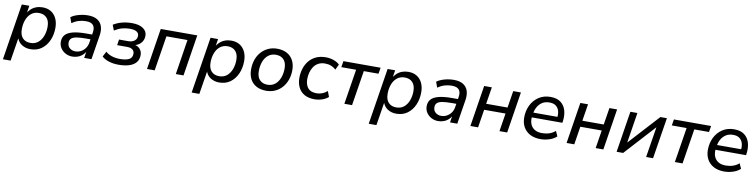

<svg xmlns="http://www.w3.org/2000/svg" viewBox="-15 -1276 8811 2237"><g transform="rotate(10 4390.5 -158.0)"><path d="M11 180 117 -487H206L190 -386H181Q199 -420 225.5 -445Q252 -470 287 -483Q322 -496 363 -496Q420 -496 461.5 -471Q503 -446 526.5 -398.5Q550 -351 550 -286Q550 -206 521 -139Q492 -72 437.5 -31.5Q383 9 305 9Q247 9 202 -20Q157 -49 140 -107H148L102 180ZM293 -63Q346 -63 382.5 -92.5Q419 -122 438.5 -172.5Q458 -223 458 -284Q458 -352 424.5 -388Q391 -424 332 -424Q279 -424 242 -394.5Q205 -365 186 -315Q167 -265 167 -203Q167 -135 200.5 -99Q234 -63 293 -63Z M801 9Q758 9 721.5 -10Q685 -29 662.5 -62.5Q640 -96 640 -138Q640 -190 669 -221.5Q698 -253 759 -268.5Q820 -284 915 -284H996L987 -226H925Q852 -226 810 -218.5Q768 -211 749.5 -193Q731 -175 731 -144Q731 -102 759 -79.5Q787 -57 825 -57Q860 -57 890.5 -73Q921 -89 942.5 -118.5Q964 -148 970 -190L989 -311Q998 -366 974 -395.5Q950 -425 888 -425Q844 -425 803 -412.5Q762 -400 723 -373L699 -439Q723 -457 755.5 -469.5Q788 -482 825 -489Q862 -496 899 -496Q970 -496 1011.5 -469.5Q1053 -443 1068 -396.5Q1083 -350 1073 -287L1027 0H941L958 -109H968Q955 -69 928.5 -42.5Q902 -16 869 -3.5Q836 9 801 9Z M1347 9Q1284 9 1231.5 -8Q1179 -25 1150 -54L1183 -116Q1213 -88 1257.5 -74Q1302 -60 1353 -60Q1420 -60 1459 -79Q1498 -98 1498 -147Q1498 -177 1476 -195Q1454 -213 1410 -213H1293L1304 -281H1411Q1457 -281 1485.5 -302.5Q1514 -324 1514 -363Q1514 -393 1487.5 -410Q1461 -427 1405 -427Q1357 -427 1313.5 -414.5Q1270 -402 1226 -374L1201 -438Q1247 -467 1302.5 -481.5Q1358 -496 1421 -496Q1505 -496 1552 -463.5Q1599 -431 1599 -378Q1599 -339 1581 -309.5Q1563 -280 1532 -263.5Q1501 -247 1462 -243L1467 -256Q1521 -254 1552 -223.5Q1583 -193 1583 -146Q1583 -93 1554 -58.5Q1525 -24 1472 -7.5Q1419 9 1347 9Z M1684 0 1761 -487H2193L2116 0H2025L2090 -414H1841L1775 0Z M2244 180 2350 -487H2439L2423 -386H2414Q2432 -420 2458.5 -445Q2485 -470 2520 -483Q2555 -496 2596 -496Q2653 -496 2694.5 -471Q2736 -446 2759.5 -398.5Q2783 -351 2783 -286Q2783 -206 2754 -139Q2725 -72 2670.5 -31.5Q2616 9 2538 9Q2480 9 2435 -20Q2390 -49 2373 -107H2381L2335 180ZM2526 -63Q2579 -63 2615.5 -92.5Q2652 -122 2671.5 -172.5Q2691 -223 2691 -284Q2691 -352 2657.5 -388Q2624 -424 2565 -424Q2512 -424 2475 -394.5Q2438 -365 2419 -315Q2400 -265 2400 -203Q2400 -135 2433.5 -99Q2467 -63 2526 -63Z M3094 9Q3027 9 2978.5 -17Q2930 -43 2904.5 -91.5Q2879 -140 2879 -206Q2879 -269 2897.5 -322Q2916 -375 2951 -414Q2986 -453 3033.5 -474.5Q3081 -496 3138 -496Q3206 -496 3254 -470Q3302 -444 3328 -395.5Q3354 -347 3354 -280Q3354 -218 3335 -165Q3316 -112 3281.5 -73Q3247 -34 3199.5 -12.5Q3152 9 3094 9ZM3097 -63Q3150 -63 3186.5 -92.5Q3223 -122 3242.5 -172.5Q3262 -223 3262 -284Q3262 -352 3228.5 -388Q3195 -424 3136 -424Q3083 -424 3046 -394.5Q3009 -365 2990 -315Q2971 -265 2971 -203Q2971 -135 3004.5 -99Q3038 -63 3097 -63Z M3668 9Q3594 9 3546 -18.5Q3498 -46 3474 -95Q3450 -144 3450 -208Q3450 -262 3465.5 -313.5Q3481 -365 3513 -406Q3545 -447 3595 -471.5Q3645 -496 3714 -496Q3763 -496 3807 -480.5Q3851 -465 3877 -438L3846 -374Q3821 -398 3789 -410.5Q3757 -423 3718 -423Q3671 -423 3637.5 -404.5Q3604 -386 3583.5 -355Q3563 -324 3553 -286.5Q3543 -249 3543 -209Q3543 -143 3575 -103.5Q3607 -64 3679 -64Q3709 -64 3742.5 -76Q3776 -88 3804 -113L3829 -47Q3810 -29 3783 -16.5Q3756 -4 3726.5 2.5Q3697 9 3668 9Z M4019 0 4085 -414H3910L3922 -487H4362L4350 -414H4176L4110 0Z M4339 180 4445 -487H4534L4518 -386H4509Q4527 -420 4553.5 -445Q4580 -470 4615 -483Q4650 -496 4691 -496Q4748 -496 4789.5 -471Q4831 -446 4854.5 -398.5Q4878 -351 4878 -286Q4878 -206 4849 -139Q4820 -72 4765.5 -31.5Q4711 9 4633 9Q4575 9 4530 -20Q4485 -49 4468 -107H4476L4430 180ZM4621 -63Q4674 -63 4710.5 -92.5Q4747 -122 4766.5 -172.5Q4786 -223 4786 -284Q4786 -352 4752.5 -388Q4719 -424 4660 -424Q4607 -424 4570 -394.5Q4533 -365 4514 -315Q4495 -265 4495 -203Q4495 -135 4528.5 -99Q4562 -63 4621 -63Z M5129 9Q5086 9 5049.5 -10Q5013 -29 4990.5 -62.5Q4968 -96 4968 -138Q4968 -190 4997 -221.5Q5026 -253 5087 -268.5Q5148 -284 5243 -284H5324L5315 -226H5253Q5180 -226 5138 -218.5Q5096 -211 5077.5 -193Q5059 -175 5059 -144Q5059 -102 5087 -79.5Q5115 -57 5153 -57Q5188 -57 5218.5 -73Q5249 -89 5270.5 -118.5Q5292 -148 5298 -190L5317 -311Q5326 -366 5302 -395.5Q5278 -425 5216 -425Q5172 -425 5131 -412.5Q5090 -400 5051 -373L5027 -439Q5051 -457 5083.5 -469.5Q5116 -482 5153 -489Q5190 -496 5227 -496Q5298 -496 5339.5 -469.5Q5381 -443 5396 -396.5Q5411 -350 5401 -287L5355 0H5269L5286 -109H5296Q5283 -69 5256.5 -42.5Q5230 -16 5197 -3.5Q5164 9 5129 9Z M5510 0 5587 -487H5678L5646 -287H5899L5931 -487H6022L5945 0H5854L5888 -214H5635L5601 0Z M6339 9Q6269 9 6217.5 -17.5Q6166 -44 6138 -92.5Q6110 -141 6110 -207Q6110 -287 6142 -352.5Q6174 -418 6233 -457Q6292 -496 6372 -496Q6449 -496 6494 -461Q6539 -426 6555 -368.5Q6571 -311 6562 -246L6559 -223H6181L6189 -281H6507L6489 -267Q6496 -313 6486 -349.5Q6476 -386 6448 -408Q6420 -430 6371 -430Q6319 -430 6284 -406.5Q6249 -383 6229.5 -347Q6210 -311 6204 -270L6199 -245Q6191 -190 6205.5 -149Q6220 -108 6255.5 -85.5Q6291 -63 6345 -63Q6391 -63 6430.5 -76Q6470 -89 6502 -117L6529 -56Q6496 -25 6444.5 -8Q6393 9 6339 9Z M6648 0 6725 -487H6816L6784 -287H7037L7069 -487H7160L7083 0H6992L7026 -214H6773L6739 0Z M7240 0 7317 -487H7400L7337 -89H7308L7672 -487H7749L7671 0H7589L7653 -399H7681L7317 0Z M7929 0 7995 -414H7820L7832 -487H8272L8260 -414H8086L8020 0Z M8512 9Q8442 9 8390.5 -17.5Q8339 -44 8311 -92.5Q8283 -141 8283 -207Q8283 -287 8315 -352.5Q8347 -418 8406 -457Q8465 -496 8545 -496Q8622 -496 8667 -461Q8712 -426 8728 -368.5Q8744 -311 8735 -246L8732 -223H8354L8362 -281H8680L8662 -267Q8669 -313 8659 -349.5Q8649 -386 8621 -408Q8593 -430 8544 -430Q8492 -430 8457 -406.5Q8422 -383 8402.5 -347Q8383 -311 8377 -270L8372 -245Q8364 -190 8378.5 -149Q8393 -108 8428.5 -85.5Q8464 -63 8518 -63Q8564 -63 8603.5 -76Q8643 -89 8675 -117L8702 -56Q8669 -25 8617.5 -8Q8566 9 8512 9Z"/></g></svg>

Font: Nunito Sans 12pt Medium
Style: Italic
Weight: 500
Italic angle: -9°
Designer: Vernon Adams
Foundry: Vernon Adams
Version: Version 3.101;gftools[0.9.27]